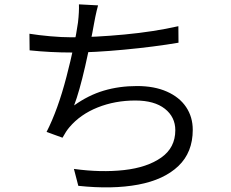

<svg xmlns="http://www.w3.org/2000/svg" viewBox="-20 -806 1040 865"><path d="M409.4 -729.8 403.6 -699.4Q390.4 -623.6 363.9 -508.1Q337.4 -392.6 313.8 -331Q378.2 -377 447.6 -397.7Q517 -418.4 597.4 -418.4Q675.2 -418.4 731.9 -393.3Q788.6 -368.2 818.5 -323.6Q848.4 -279 848.4 -221Q848.4 -119.8 783.7 -58Q719 3.8 603 25.7Q487 47.6 332.8 31.2L313 -45Q434.8 -28.2 538.8 -39.8Q642.8 -51.4 706.3 -96Q769.8 -140.6 769.8 -219.4Q769.8 -278.8 722.7 -316Q675.6 -353.2 589.6 -353.2Q498.2 -353.2 419.9 -321.9Q341.6 -290.6 292.4 -232.4Q278 -215.6 261.6 -185.6L189.8 -211.6Q240.8 -311.4 279.3 -459.5Q317.8 -607.6 331.4 -705Q337 -754.2 335.6 -786.4L421.8 -781.8Q415.6 -759.6 409.4 -729.8ZM301.6 -638Q407.8 -638 540.6 -650.5Q673.4 -663 783.6 -688L784.2 -613.6Q674.8 -595 538.9 -582.2Q403 -569.4 302.6 -569.4Q207.8 -569.4 113.4 -579.2L112.6 -654Q153.8 -647.4 205.8 -642.7Q257.8 -638 301.6 -638Z"/></svg>

Font: 寒蝉端黑体 Light
Style: Regular
Weight: 300
Designer: ChillDuanSans {Warren2060}; 
Source Han Sans {Ryoko NISHIZUKA 西塚涼子 (kana, bopomofo & ideographs); Paul D. Hunt (Latin, G
Foundry: ChillType&Adobe
Version: Version 1.300;Glyphs 3.3 (3306)